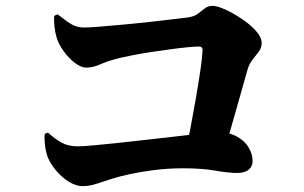

<svg xmlns="http://www.w3.org/2000/svg" viewBox="-20 -691 1040 656"><path d="M612 -164Q621 -202 630.5 -252Q640 -302 649 -354Q658 -406 664.5 -449.5Q671 -493 672 -518Q673 -532 660 -532Q647 -532 620.5 -529.5Q594 -527 561.5 -522.5Q529 -518 495.5 -513Q462 -508 434 -502.5Q406 -497 389 -493Q349 -483 323.5 -471.5Q298 -460 275 -460Q257 -460 236 -476Q215 -492 198 -515.5Q181 -539 174 -561Q169 -577 166.5 -597Q164 -617 165 -637L177 -642Q196 -627 210 -617Q224 -607 237.5 -602Q251 -597 269 -597Q286 -597 321.5 -600Q357 -603 401.5 -607Q446 -611 490 -616Q534 -621 569 -625Q604 -629 619 -631Q643 -634 656 -644Q669 -654 680 -662.5Q691 -671 707 -671Q722 -671 749.5 -658.5Q777 -646 805.5 -627Q834 -608 854 -586Q874 -564 874 -544Q874 -528 864.5 -515Q855 -502 843.5 -488Q832 -474 826 -454Q818 -425 808 -390.5Q798 -356 787.5 -318Q777 -280 765.5 -241Q754 -202 742 -164ZM262 -55Q239 -55 214.5 -70.5Q190 -86 171 -109Q152 -132 143 -154Q136 -174 133.5 -197Q131 -220 133 -234L144 -238Q169 -215 191.5 -203Q214 -191 246 -191Q263 -191 301.5 -194.5Q340 -198 390.5 -203.5Q441 -209 494.5 -215Q548 -221 595 -226.5Q642 -232 674 -235.5Q706 -239 713 -239Q758 -241 786.5 -226Q815 -211 829 -188Q843 -165 843 -141Q843 -122 829.5 -111Q816 -100 790 -100Q761 -100 715.5 -108Q670 -116 605 -116Q554 -116 507 -110Q460 -104 423.5 -96Q387 -88 365 -81Q345 -75 328 -69Q311 -63 295 -59Q279 -55 262 -55Z"/></svg>

Font: Noto Serif JP Black
Style: Regular
Weight: 900
Designer: Ryoko NISHIZUKA 西塚涼子 (kana & ideographs); Frank Grießhammer (Latin, Greek & Cyrillic); Wenlong ZHANG 张文龙 (bopomofo); San
Foundry: Adobe
Version: Version 2.003-H1;hotconv 1.1.1;makeotfexe 2.6.0